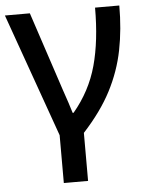

<svg xmlns="http://www.w3.org/2000/svg" viewBox="-53 -582 637 836"><g transform="rotate(-5 265.0 -164.5)"><path d="M192 210V1L0 -539H109L206 -246Q213 -224 223 -194.5Q233 -165 242.5 -137Q252 -109 257 -91H261Q335 -179 364.5 -286.5Q394 -394 394 -539H500Q500 -435 482 -344.5Q464 -254 420.5 -170Q377 -86 298 0V210Z"/></g></svg>

Font: Noto Sans Medium
Style: Regular
Weight: 500
Designer: Monotype Design Team
Foundry: Monotype Imaging Inc.
Version: Version 2.007